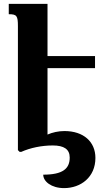

<svg xmlns="http://www.w3.org/2000/svg" viewBox="-20 -780 549 986"><path d="M468 -430V-492H224V-760H25V-707C66 -707 72 -699 72 -646V-9L81 0H89C136 -21 194 -33 251 -33C308 -33 338 -14 338 29C338 86 303 117 202 117C202 152 244 186 309 186C395 186 470 130 470 31C470 -52 409 -107 311 -107C280 -107 249 -100 224 -89V-430Z"/></svg>

Font: Noto Serif Armenian Condensed Extra
Style: Regular
Weight: 800
Width: 3
Designer: Monotype Design Team
Foundry: Monotype Imaging Inc.
Version: Version 1.901